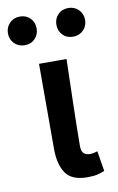

<svg xmlns="http://www.w3.org/2000/svg" viewBox="-115 -746 493 804"><g transform="rotate(-10 131.0 -344.0)"><path d="M191 12Q124 12 98.5 -26Q73 -64 73 -129V-491H190Q189 -445 187.5 -395.5Q186 -346 185 -298Q184 -250 183 -205Q182 -160 182 -123Q182 -100 191.5 -91Q201 -82 219 -82Q233 -82 250 -88L264 -2Q250 4 233.5 8Q217 12 191 12ZM28 -578Q2 -578 -15.5 -595.5Q-33 -613 -33 -639Q-33 -665 -15.5 -682.5Q2 -700 28 -700Q55 -700 72 -682.5Q89 -665 89 -639Q89 -613 72 -595.5Q55 -578 28 -578ZM234 -578Q207 -578 190 -595.5Q173 -613 173 -639Q173 -665 190 -682.5Q207 -700 234 -700Q260 -700 277.5 -682.5Q295 -665 295 -639Q295 -613 277.5 -595.5Q260 -578 234 -578Z"/></g></svg>

Font: CV Source Sans Light
Style: Bold
Weight: 600
Designer: Paul D. Hunt
Foundry: Adobe Systems Incorporated
Version: Version 3.001